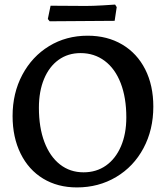

<svg xmlns="http://www.w3.org/2000/svg" viewBox="-20 -807 724 839"><path d="M35 -300Q35 -400 77.5 -480Q120 -560 194.5 -605.5Q269 -651 363 -651Q449 -651 514 -612.5Q579 -574 614.5 -504Q650 -434 650 -341Q650 -240 607 -159.5Q564 -79 487.5 -33.5Q411 12 316 12Q232 12 168.5 -26.5Q105 -65 70 -136Q35 -207 35 -300ZM532 -294Q532 -380 507.5 -443.5Q483 -507 437.5 -541Q392 -575 332 -575Q277 -575 236 -545.5Q195 -516 172.5 -462Q150 -408 150 -336Q150 -250 174 -186.5Q198 -123 242 -88.5Q286 -54 345 -54Q401 -54 443 -83.5Q485 -113 508.5 -167.5Q532 -222 532 -294ZM189 -724 201 -782 355 -781Q386 -781 428 -783.5Q470 -786 483 -787L490 -776L481 -716L339 -715L197 -714Z"/></svg>

Font: Alegreya SC Medium
Style: Regular
Weight: 500
Designer: Juan Pablo del Peral
Foundry: Huerta Tipografica
Version: Version 2.007; ttfautohint (v1.6)